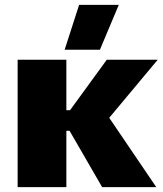

<svg xmlns="http://www.w3.org/2000/svg" viewBox="-20 -764 664 784"><path d="M388 -561 465 -744H303L244 -561ZM52 0H251V-230H264L397 0H618L426 -283L624 -520H416L266 -314H251V-520H52Z"/></svg>

Font: Fixel Display Black
Style: Regular
Weight: 900
Designer: AlfaBravo + MacPaw
Foundry: Kyrylo Tkachov, Marchela Mozhyna, Serhii Makarenko, Maria Weinstein, Zakhar Kryvoshyya
Version: Version 1.211